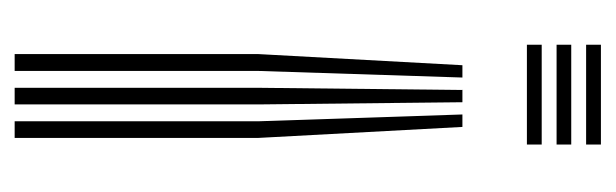

<svg xmlns="http://www.w3.org/2000/svg" viewBox="-309 -531 840 262"><g transform="rotate(-90 111.0 -400.0)"><path d="M136.2 -189 145.2 -467.5V-800H168.2V-467.5L153 -189ZM68.8 -189 53.8 -467.5V-800H76.5V-467.5L85.8 -189ZM102.5 -189 99.5 -467.5V-800H122.2V-467.5L119.2 -189ZM44.8 0V-20.2H181V0ZM44.8 -80.8V-101H181V-80.8ZM44.8 -40.5V-60.5H181V-40.5Z"/></g></svg>

Font: Big Shoulders Inline Text Thin
Style: Bold
Weight: 700
Version: Version 2.002